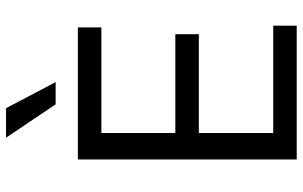

<svg xmlns="http://www.w3.org/2000/svg" viewBox="-204 -802 1006 638"><g transform="rotate(-90 299.0 -483.0)"><path d="M88.1 0V-727.3H527V-649.1H176.1V-403.4H504.3V-325.3H176.1V-78.1H532.7V0ZM345.2 -801.1H271.3L160.5 -965.9H258.5Z"/></g></svg>

Font: Inter UI
Style: Regular
Weight: 400
Designer: Rasmus Andersson
Foundry: rsms
Version: 3.2;8d6f07862